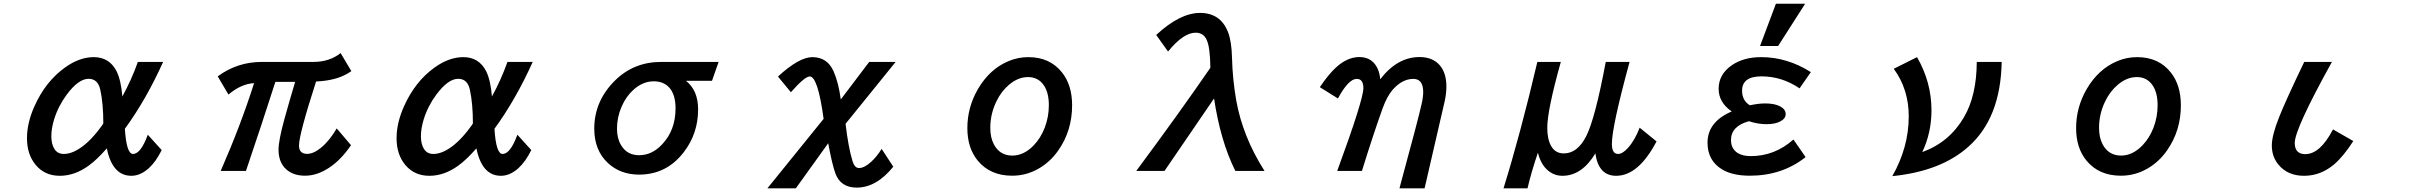

<svg xmlns="http://www.w3.org/2000/svg" viewBox="-20 -900 13040 1039"><path d="M855 -87.9Q824.7 -25.9 785.2 10.3Q739.3 51.3 690.9 51.3Q587.9 51.3 558.1 -97.2Q505.4 -36.6 460.9 -4.4Q384.8 51.3 303.7 51.3Q222.7 51.3 173.8 -6.8Q126 -63.5 126 -151.9Q126 -235.8 167 -326.2Q226.1 -458.5 331.1 -534.2Q409.7 -590.8 487.3 -590.8Q571.8 -590.8 610.8 -514.6Q634.8 -466.3 642.1 -377.9Q690.9 -466.3 726.1 -564.9H862.8Q770 -359.4 655.8 -203.1Q664.1 -66.9 699.7 -66.9Q741.7 -66.9 779.8 -170.9ZM539.1 -232.9Q539.1 -338.4 522.9 -413.6Q510.3 -473.6 459.5 -473.6Q404.8 -473.6 341.3 -388.2Q294.9 -325.7 272.5 -252.9Q257.8 -204.6 257.8 -163.1Q257.8 -120.6 273.9 -94.7Q291 -66.9 325.2 -66.9Q375.5 -66.9 435.1 -114.3Q472.7 -144.5 509.3 -190.9Q539.1 -229 539.1 -232.9Z M1158.2 -486.8Q1264.2 -564.9 1397 -564.9H1675.3Q1763.2 -564.9 1823.2 -612.8L1881.3 -515.1Q1810.5 -463.9 1690.4 -459Q1598.1 -172.9 1598.1 -112.3Q1598.1 -67.4 1642.1 -67.4Q1676.8 -67.4 1717.8 -101.1Q1762.7 -137.7 1802.2 -205.1L1879.4 -114.3Q1826.7 -36.6 1763.7 5.9Q1696.8 50.8 1630.9 50.8Q1567.9 50.8 1529.8 17.1Q1487.3 -20.5 1487.3 -89.8Q1487.3 -139.6 1518.1 -252Q1545.4 -350.6 1577.1 -457H1470.2Q1398.9 -234.4 1311 24.9H1174.3Q1283.7 -225.1 1355 -450.2Q1283.7 -445.8 1216.3 -388.2Z M2855 -87.9Q2824.7 -25.9 2785.2 10.3Q2739.3 51.3 2690.9 51.3Q2587.9 51.3 2558.1 -97.2Q2505.4 -36.6 2460.9 -4.4Q2384.8 51.3 2303.7 51.3Q2222.7 51.3 2173.8 -6.8Q2126 -63.5 2126 -151.9Q2126 -235.8 2167 -326.2Q2226.1 -458.5 2331.1 -534.2Q2409.7 -590.8 2487.3 -590.8Q2571.8 -590.8 2610.8 -514.6Q2634.8 -466.3 2642.1 -377.9Q2690.9 -466.3 2726.1 -564.9H2862.8Q2770 -359.4 2655.8 -203.1Q2664.1 -66.9 2699.7 -66.9Q2741.7 -66.9 2779.8 -170.9ZM2539.1 -232.9Q2539.1 -338.4 2522.9 -413.6Q2510.3 -473.6 2459.5 -473.6Q2404.8 -473.6 2341.3 -388.2Q2294.9 -325.7 2272.5 -252.9Q2257.8 -204.6 2257.8 -163.1Q2257.8 -120.6 2273.9 -94.7Q2291 -66.9 2325.2 -66.9Q2375.5 -66.9 2435.1 -114.3Q2472.7 -144.5 2509.3 -190.9Q2539.1 -229 2539.1 -232.9Z M3868.7 -564.9 3833 -462.9H3691.9Q3757.8 -411.1 3757.8 -308.1Q3757.8 -177.7 3680.7 -77.1Q3587.4 44.9 3438.5 44.9Q3337.9 44.9 3270.5 -17.1Q3195.8 -85.9 3195.8 -203.6Q3195.8 -354 3309.1 -465.3Q3410.6 -564.9 3557.6 -564.9ZM3517.6 -460Q3459.5 -460 3408.7 -415Q3367.7 -378.4 3343.8 -322.8Q3318.8 -265.1 3318.8 -203.6Q3318.8 -150.9 3340.8 -114.7Q3373 -60.1 3438.5 -60.1Q3507.8 -60.1 3562.5 -118.2Q3635.7 -195.3 3635.7 -313.5Q3635.7 -389.6 3600.6 -427.2Q3569.8 -460 3517.6 -460Z M4683.6 -564.9H4826.7L4555.7 -230Q4570.3 -105.5 4592.8 -29.8Q4604.5 9.3 4628.4 9.3Q4657.7 9.3 4694.8 -24.9Q4723.6 -50.8 4751 -94.2L4814 2Q4722.7 115.2 4616.2 115.2Q4529.3 115.2 4501 39.1Q4482.4 -11.7 4461.9 -125L4286.6 119.1H4132.8L4437 -256.8Q4405.8 -486.3 4361.8 -486.3Q4335 -486.3 4259.8 -400.9L4189.9 -485.8Q4304.2 -590.8 4376 -590.8Q4458 -590.8 4491.7 -512.2Q4518.1 -451.2 4529.8 -361.8Z M5544.9 -590.8Q5662.1 -590.8 5728 -506.8Q5781.7 -438.5 5781.7 -330.1Q5781.7 -193.4 5707.5 -86.9Q5664.1 -24.4 5602.5 11.2Q5535.2 50.8 5457 50.8Q5338.4 50.8 5271 -30.8Q5214.8 -99.1 5214.8 -207Q5214.8 -319.3 5272 -418Q5335.9 -527.3 5439 -569.8Q5489.7 -590.8 5544.9 -590.8ZM5543 -482.9Q5489.3 -482.9 5440.4 -441.4Q5398.4 -406.2 5372.1 -351.6Q5338.9 -283.2 5338.9 -208Q5338.9 -155.8 5358.4 -118.7Q5390.6 -58.1 5458 -58.1Q5521 -58.1 5574.7 -114.3Q5611.8 -153.3 5633.3 -208.5Q5655.8 -267.1 5655.8 -330.6Q5655.8 -397 5629.9 -436.5Q5599.6 -482.9 5543 -482.9Z M6281.7 24.9H6128.9Q6360.8 -287.6 6529.8 -533.2Q6528.8 -645 6509.3 -685.5Q6491.7 -723.1 6450.2 -723.1Q6383.8 -723.1 6300.8 -621.1L6236.8 -710.9Q6365.2 -830.1 6474.1 -830.1Q6585 -830.1 6625.5 -726.1Q6645 -675.8 6647 -586.4Q6649.9 -472.2 6669.4 -358.9Q6704.1 -161.6 6822.8 24.9H6665Q6584.5 -136.2 6549.8 -367.2Z M7216.3 24.9Q7357.9 -360.4 7357.9 -423.3Q7357.9 -473.1 7321.8 -473.1Q7277.3 -473.1 7220.2 -367.2L7122.1 -428.2Q7169.9 -499 7210.4 -535.6Q7271.5 -591.3 7336.4 -591.3Q7398.4 -591.3 7428.7 -540.5Q7444.8 -514.2 7449.2 -471.2Q7541.5 -591.3 7661.6 -591.3Q7733.4 -591.3 7772 -545.9Q7807.1 -504.4 7807.1 -431.6Q7807.1 -396 7798.3 -354Q7796.4 -346.7 7720.2 -15.6L7695.3 92.3L7689 119.1H7553.2L7560.5 91.3Q7654.3 -253.4 7672.9 -336.9Q7681.6 -375 7681.6 -401.4Q7681.6 -473.1 7628.4 -473.1Q7568.4 -473.1 7516.6 -414.6Q7486.3 -379.9 7462.4 -314.9Q7411.6 -173.8 7350.1 24.9Z M8116.2 119.1Q8206.5 -170.9 8299.3 -564.9H8426.3Q8353 -303.7 8353 -208.5Q8353 -146.5 8374 -109.9Q8396.5 -69.8 8442.4 -69.8Q8516.6 -69.8 8564 -163.6Q8612.3 -259.3 8669.4 -564.9H8798.3Q8702.6 -213.9 8702.6 -121.1Q8702.6 -66.9 8736.3 -66.9Q8759.8 -66.9 8788.6 -98.6Q8826.2 -139.2 8853 -209L8944.3 -134.8Q8846.7 51.3 8725.6 51.3Q8630.4 51.3 8613.3 -69.8Q8540 51.3 8435.1 51.3Q8377.9 51.3 8338.4 3.9Q8314 -25.9 8302.2 -73.7Q8265.1 36.6 8246.1 119.1Z M9504.4 -650.9 9590.3 -879.9H9748.5L9602.1 -650.9ZM9685.1 -145 9751 -49.8Q9624 50.8 9449.2 50.8Q9356.9 50.8 9300.3 17.6Q9220.2 -30.3 9220.2 -127.9Q9220.2 -240.7 9351.1 -296.9Q9280.3 -345.7 9280.3 -419.4Q9280.3 -498.5 9353 -547.9Q9416.5 -590.8 9510.7 -590.8Q9650.9 -590.8 9779.3 -509.8L9718.3 -421.9Q9622.6 -486.8 9512.2 -486.8Q9407.2 -486.8 9407.2 -409.2Q9407.2 -356 9449.2 -330.1Q9494.6 -340.3 9532.2 -340.3Q9584.5 -340.3 9614.3 -323.7Q9643.1 -308.1 9643.1 -282.7Q9643.1 -257.8 9613.3 -242.7Q9586.4 -228 9538.6 -228Q9492.2 -228 9444.3 -244.1Q9347.2 -217.3 9347.2 -142.1Q9347.2 -95.7 9382.8 -72.3Q9410.2 -55.2 9454.6 -55.2Q9583.5 -55.2 9685.1 -145Z M10812 -564.9Q10806.6 -261.2 10632.3 -106.4Q10483.4 26.9 10220.2 53.2Q10309.1 -103.5 10309.1 -270.5Q10309.1 -417 10228 -527.8L10354 -590.8Q10432.1 -455.1 10432.1 -303.2Q10432.1 -181.6 10382.3 -77.1Q10528.8 -129.9 10607.9 -265.6Q10676.3 -382.3 10677.2 -564.9Z M11544.9 -590.8Q11662.1 -590.8 11728 -506.8Q11781.7 -438.5 11781.7 -330.1Q11781.7 -193.4 11707.5 -86.9Q11664.1 -24.4 11602.5 11.2Q11535.2 50.8 11457 50.8Q11338.4 50.8 11271 -30.8Q11214.8 -99.1 11214.8 -207Q11214.8 -319.3 11272 -418Q11335.9 -527.3 11439 -569.8Q11489.7 -590.8 11544.9 -590.8ZM11543 -482.9Q11489.3 -482.9 11440.4 -441.4Q11398.4 -406.2 11372.1 -351.6Q11338.9 -283.2 11338.9 -208Q11338.9 -155.8 11358.4 -118.7Q11390.6 -58.1 11458 -58.1Q11521 -58.1 11574.7 -114.3Q11611.8 -153.3 11633.3 -208.5Q11655.8 -267.1 11655.8 -330.6Q11655.8 -397 11629.9 -436.5Q11599.6 -482.9 11543 -482.9Z M12714.8 -136.7Q12660.6 -52.7 12611.3 -10.7Q12538.1 51.3 12448.2 51.3Q12359.4 51.3 12309.6 -9.3Q12273.9 -52.2 12273.9 -113.3Q12273.9 -167 12313 -265.1Q12348.6 -355.5 12449.2 -564.9H12599.1Q12397.9 -202.1 12397.9 -126.5Q12397.9 -65.9 12455.1 -65.9Q12535.2 -65.9 12605 -199.7Z"/></svg>

Font: FORM UDPGothic
Style: Bold
Weight: 700
Foundry: Pronama LLC
Version: Version 1.051